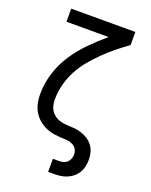

<svg xmlns="http://www.w3.org/2000/svg" viewBox="-172 -826 891 1131"><g transform="rotate(20 274.0 -260.0)"><path d="M274 215V133H312Q326 133 339.5 129.5Q353 126 363 116.5Q373 107 378 93.5Q383 80 383 67Q383 51 375.5 36.5Q368 22 354.5 14Q341 6 325.5 3Q310 0 294 0Q266 -1 238 -4.5Q210 -8 184 -19Q158 -30 136 -48Q114 -66 99.5 -90.5Q85 -115 79 -142.5Q73 -170 73 -198Q73 -267 93.5 -332.5Q114 -398 151.5 -455Q189 -512 237 -560.5Q285 -609 337 -653H73V-735H475V-653Q436 -625 399 -595Q362 -565 328 -531.5Q294 -498 263.5 -461Q233 -424 211 -382Q189 -340 177 -293Q165 -246 165 -198Q165 -175 172.5 -152.5Q180 -130 197 -114Q214 -98 236.5 -90.5Q259 -83 282 -82Q305 -81 328 -79.5Q351 -78 373 -71Q395 -64 415 -51.5Q435 -39 449 -20.5Q463 -2 469 20.5Q475 43 475 67Q475 88 470.5 108.5Q466 129 455.5 147Q445 165 429 178.5Q413 192 393.5 200.5Q374 209 353.5 212Q333 215 312 215Z"/></g></svg>

Font: Iosevka Semi-Condensed Medium
Style: Regular
Weight: 500
Monospace: yes
Designer: Belleve Invis
Foundry: Belleve Invis
Version: Version 27.3.5